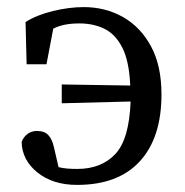

<svg xmlns="http://www.w3.org/2000/svg" viewBox="-20 -508 520 541"><path d="M154 -217V-270L347 -267Q344 -336 324.5 -374Q305 -412 274 -427Q243 -442 204 -442Q157 -442 130 -427L111 -327H55L52 -446Q84 -466 129.5 -477Q175 -488 216 -488Q277 -488 326.5 -460Q376 -432 405.5 -377.5Q435 -323 435 -242Q435 -120 374 -53.5Q313 13 197 13Q129 13 85.5 -22Q42 -57 41 -108Q46 -122 57.5 -130.5Q69 -139 84 -139Q105 -139 116 -127.5Q127 -116 132 -93L145 -37Q157 -34 170 -33Q183 -32 198 -32Q265 -32 304.5 -73.5Q344 -115 348 -222Z"/></svg>

Font: Source Serif Pro
Style: Regular
Weight: 400
Designer: Frank Grießhammer
Foundry: Adobe Systems Incorporated
Version: Version 3.001;hotconv 1.0.111;makeotfexe 2.5.65597